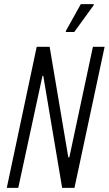

<svg xmlns="http://www.w3.org/2000/svg" viewBox="-20 -916 530 936"><path d="M13 0 159 -688H222L313 -149H318L433 -688H490L343 0H283L191 -546H187L69 0ZM301 -760V-765L374 -896H437V-891L342 -760Z"/></svg>

Font: Saira Condensed Light
Style: Italic
Weight: 300
Width: 3
Italic angle: -12°
Designer: Hector Gatti with collaboration of the Omnibus-Type team
Foundry: Omnibus-Type
Version: Version 1.101